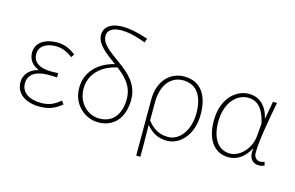

<svg xmlns="http://www.w3.org/2000/svg" viewBox="-117 -1102 2453 1594"><g transform="rotate(15 1110.0 -304.5)"><path d="M263 13C342 13 392 -7 452 -56L432 -84C376 -37 332 -20 267 -20C163 -20 97 -67 97 -143C97 -217 155 -261 266 -261C291 -261 311 -261 342 -259V-296C315 -294 302 -294 282 -294C170 -294 125 -341 125 -403C125 -474 190 -507 267 -507C322 -507 366 -487 412 -452L430 -480C384 -516 333 -540 269 -540C169 -540 88 -494 88 -405C88 -350 119 -304 174 -282V-277C116 -262 59 -220 59 -141C59 -51 136 13 263 13Z M767 -20C670 -20 579 -102 579 -227C579 -346 662 -437 806 -469C882 -411 948 -345 948 -235C948 -115 893 -20 767 -20ZM981 -763C882 -796 818 -807 760 -807C650 -807 603 -755 603 -697C603 -616 688 -556 778 -490C642 -458 542 -363 542 -224C542 -75 658 13 767 13C906 13 985 -88 985 -238C985 -374 894 -449 806 -513C716 -579 641 -627 641 -699C641 -738 675 -775 758 -775C807 -775 867 -766 969 -728Z M1145 198H1181C1181 92 1181 31 1179 -75C1235 -9 1292 13 1358 13C1468 13 1574 -92 1574 -271C1574 -434 1504 -540 1362 -540C1247 -540 1145 -452 1145 -283ZM1360 -20C1303 -20 1244 -35 1181 -113V-268C1181 -435 1268 -507 1360 -507C1486 -507 1537 -405 1537 -271C1537 -124 1458 -20 1360 -20Z M1888 13C1961 13 2022 -29 2066 -109H2069C2054 -29 2094 13 2147 13C2170 13 2185 7 2196 2L2188 -28C2178 -24 2163 -20 2150 -20C2121 -20 2097 -44 2097 -79C2097 -188 2132 -375 2161 -527H2126L2099 -376H2097C2071 -496 1992 -540 1921 -540C1800 -540 1692 -434 1692 -249C1692 -74 1774 13 1888 13ZM1891 -20C1789 -20 1730 -110 1730 -249C1730 -414 1821 -507 1920 -507C1973 -507 2047 -485 2081 -328L2072 -222C2064 -112 1978 -20 1891 -20Z"/></g></svg>

Font: Noto Sans CJK JP Thin
Style: Regular
Weight: 250
Designer: Ryoko NISHIZUKA (kana & ideographs); Paul D. Hunt (Latin, Greek & Cyrillic); Wenlong ZHANG (bopomofo); Sandoll Communica
Foundry: Adobe Systems Incorporated
Version: Version 1.004;PS 1.004;hotconv 1.0.82;makeotf.lib2.5.63406